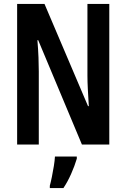

<svg xmlns="http://www.w3.org/2000/svg" viewBox="-20 -734 642 975"><path d="M535 0H396L174 -530H170Q174 -481 175.5 -441.5Q177 -402 177 -371V0H67V-714H206L427 -195H431Q428 -243 426 -281.5Q424 -320 424 -350V-714H535ZM370 72Q359 109 341 149.5Q323 190 302 221H233V209Q238 191 243.5 164Q249 137 253.5 109Q258 81 259 61H370Z"/></svg>

Font: Noto Sans Ethiopic ExtraCondensed SemiBold
Style: Regular
Weight: 600
Width: 2
Designer: Monotype Design Team
Foundry: Monotype Imaging Inc.
Version: Version 2.102; ttfautohint (v1.8.4.7-5d5b)